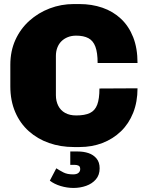

<svg xmlns="http://www.w3.org/2000/svg" viewBox="-20 -716 723 948"><path d="M345 10Q279 10 222 -10Q165 -30 122 -68.5Q79 -107 55 -163Q31 -219 31 -290V-396Q31 -464 56 -519Q81 -574 125 -613.5Q169 -653 225.5 -674.5Q282 -696 344 -696H372Q433 -696 485.5 -678Q538 -660 577 -623.5Q616 -587 637.5 -532.5Q659 -478 659 -405H462Q462 -456 451 -485.5Q440 -515 416.5 -527.5Q393 -540 356 -540Q333 -540 314.5 -532.5Q296 -525 283 -512Q270 -499 263 -480.5Q256 -462 256 -440V-246Q256 -217 267.5 -194Q279 -171 301.5 -158.5Q324 -146 356 -146Q399 -146 424 -158Q449 -170 460 -199Q471 -228 471 -279L659 -280Q659 -213 637.5 -159Q616 -105 577 -67.5Q538 -30 486 -10Q434 10 373 10ZM343 212Q311 212 279.5 202.5Q248 193 226 176L258 115Q275 126 293.5 135.5Q312 145 341 145Q359 145 367.5 137.5Q376 130 376 119Q376 106 368 102Q360 98 349 98H327V32H365Q393 32 417 40Q441 48 456.5 66.5Q472 85 472 115Q472 148 453.5 169.5Q435 191 405.5 201.5Q376 212 343 212Z"/></svg>

Font: Chivo Medium Black
Style: Regular
Weight: 900
Version: Version 2.002